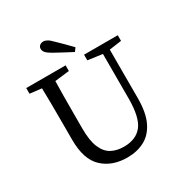

<svg xmlns="http://www.w3.org/2000/svg" viewBox="-185 -937 1038 1090"><g transform="rotate(-30 334.0 -392.0)"><path d="M338 13Q238 13 176.5 -45Q115 -103 115 -231V-331Q115 -402 114.5 -473.5Q114 -545 112 -616H200Q198 -546 197.5 -474.5Q197 -403 197 -331V-258Q197 -179 216 -133.5Q235 -88 269.5 -69Q304 -50 351 -50Q431 -50 470.5 -100.5Q510 -151 510 -275V-616H556V-251Q556 -154 527.5 -96Q499 -38 449.5 -12.5Q400 13 338 13ZM36 -579V-616H294V-579L174 -565H156ZM415 -579V-616H636V-579L535 -565H517ZM394 -677 378 -655Q349 -670 320 -685.5Q291 -701 264 -716Q239 -730 228.5 -742Q218 -754 218 -767Q218 -781 228 -789Q238 -797 252 -797Q263 -797 276.5 -789.5Q290 -782 309 -762Q353 -720 394 -677Z"/></g></svg>

Font: Lisu Bosa ExtraLight
Style: Regular
Weight: 200
Designer: David Morse, Annie Olsen, Victor Gaultney, Frank Grießhammer (Latin)
Foundry: SIL International
Version: Version 2.000